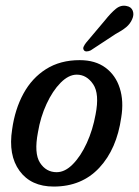

<svg xmlns="http://www.w3.org/2000/svg" viewBox="-20 -660 498 688"><path d="M265.5 -444.5Q321.5 -444.5 358 -417.5Q394.5 -390.5 409.2 -344Q424 -297.5 414.5 -239.5Q398.5 -126 335.8 -58.8Q273 8.5 172.5 8.5Q91 8.5 50 -47.8Q9 -104 23.5 -196.5Q33.5 -268.5 64 -324.5Q94.5 -380.5 145.2 -412.5Q196 -444.5 265.5 -444.5ZM183 -43Q213 -43 241.2 -71.8Q269.5 -100.5 291 -147.5Q312.5 -194.5 322.5 -250Q337 -324 313.8 -358.2Q290.5 -392.5 255 -392.5Q226 -392.5 197.2 -363.5Q168.5 -334.5 146.8 -287.5Q125 -240.5 116 -186Q101.5 -111 123.2 -77Q145 -43 183 -43ZM356 -587Q377 -613.5 395 -628.2Q413 -643 433.5 -638.5Q450.5 -635.5 455.8 -621.2Q461 -607 453.5 -591Q446.5 -574.5 432 -562.5Q417.5 -550.5 394 -538L305 -479.5Q298 -476 290.8 -475.8Q283.5 -475.5 280.5 -480.5Q276.5 -486 279.8 -493Q283 -500 288.5 -507Z"/></svg>

Font: Fraunces 144pt S100
Style: Italic
Weight: 400
Italic angle: -16°
Version: Version 1.000; ttfautohint (v1.8.3)